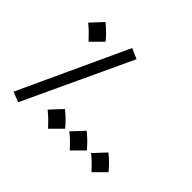

<svg xmlns="http://www.w3.org/2000/svg" viewBox="-158 -905 1150 1150"><g transform="rotate(45 416.5 -330.5)"><path d="M113.8 25.9 49.8 0 367.2 -687 433.1 -658.2ZM155.8 -528.8Q131.8 -554.2 115 -571Q98.1 -587.9 73.2 -607.9L144 -684.1Q168 -665 189.9 -643.1Q211.9 -621.1 228 -601.1ZM353 11.2Q329.1 -14.2 312 -31Q294.9 -47.9 270 -67.9L340.8 -144Q365.2 -125 387.2 -103Q409.2 -81.1 424.8 -61ZM537.1 11.2Q513.2 -14.2 496.1 -31Q479 -47.9 454.1 -67.9L524.9 -144Q548.8 -125 570.8 -103Q592.8 -81.1 608.9 -61ZM721.2 11.2Q696.8 -14.2 679.9 -31Q663.1 -47.9 638.2 -67.9L709 -144Q732.9 -125 754.9 -103Q776.9 -81.1 793 -61Z"/></g></svg>

Font: Kurinto Seri
Style: Regular
Weight: 400
Designer: Kurinto was developed by Clint Goss from a range of fonts that are compatible with the SIL Open Font License Version 1.1
Foundry: Clinton F. Goss
Version: Version 2.196; July 25, 2020